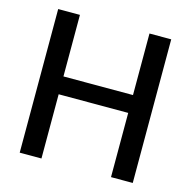

<svg xmlns="http://www.w3.org/2000/svg" viewBox="-103 -802 900 904"><g transform="rotate(15 346.5 -350.0)"><path d="M71 0V-700H177V-400H516V-700H622V0H516V-313H177V0Z"/></g></svg>

Font: DeepMind Sans Medium
Style: Regular
Weight: 500
Designer: Jonny Pinhorn / Modifications: Colophon Foundry
Foundry: Colophon Foundry
Version: Version 1.002; ttfautohint (v1.8.2)